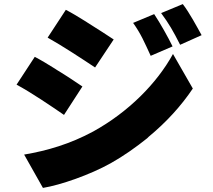

<svg xmlns="http://www.w3.org/2000/svg" viewBox="-20 -852 1040 939"><path d="M966 -680C942 -723 907 -789 874 -832L768 -788C807 -735 826 -702 861 -633L966 -680ZM536 -659C504 -680 457 -711 410 -740L401 -746C366 -768 331 -789 302 -804L213 -668C283 -629 385 -562 445 -522L536 -659ZM824 -625C802 -670 764 -738 734 -783L631 -740C670 -685 685 -648 717 -579L824 -625ZM522 -54C586 -90 645 -132 700 -176L707 -183C793 -254 866 -334 923 -419L826 -588C747 -444 608 -304 436 -209C323 -148 211 -115 98 -96L190 67C276 53 420 3 522 -54ZM383 -429C352 -450 306 -481 258 -510L249 -516C214 -538 179 -559 150 -574L61 -438C132 -400 232 -332 293 -290L383 -429Z"/></svg>

Font: Glow Sans SC Normal Heavy
Style: Regular
Weight: 900
Designer: Ryoko NISHIZUKA (kana, bopomofo & ideographs); Paul D. Hunt (Latin, Greek & Cyrillic); Sandoll Communications, Soo-young
Version: Version 0.93